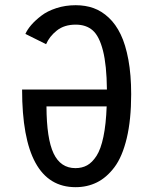

<svg xmlns="http://www.w3.org/2000/svg" viewBox="-20 -726 610 756"><path d="M496.5 -355Q496.5 -254.5 479 -181.5Q461.5 -108.5 430.5 -67.5Q399.5 -26.5 361.5 -7.8Q323.5 11 277.5 11Q67 11 67 -373.5H401Q400 -469.5 385.5 -526.5Q371 -583.5 345.2 -606.2Q319.5 -629 278 -629Q233 -629 203.8 -605.8Q174.5 -582.5 161.5 -552L80 -592.5Q87.5 -609.5 103.2 -627.8Q119 -646 142.8 -664.2Q166.5 -682.5 202 -694Q237.5 -705.5 278 -705.5Q316.5 -705.5 348.5 -694Q380.5 -682.5 408.2 -656.5Q436 -630.5 455.2 -590.5Q474.5 -550.5 485.5 -490.8Q496.5 -431 496.5 -355ZM277 -64Q303 -64 323 -75Q343 -86 360 -112.2Q377 -138.5 387.2 -187.5Q397.5 -236.5 400 -307H163Q163.5 -180 191 -122Q218.5 -64 277 -64Z"/></svg>

Font: League Mono Narrow
Style: Regular
Weight: 400
Width: 3
Designer: Tyler Finck
Foundry: The League of Moveable Type / Tyler Finck
Version: Version 2.210